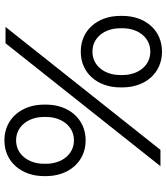

<svg xmlns="http://www.w3.org/2000/svg" viewBox="38 -785 754 870"><g transform="rotate(-90 415.0 -350.0)"><path d="M213 -339H215C311 -339 376 -416 376 -518V-528C376 -630 311 -707 215 -707H213C117 -707 52 -630 52 -528V-518C52 -416 117 -339 213 -339ZM97 0H171L728 -702H654ZM213 -392C151 -392 108 -447 108 -518V-528C108 -599 151 -654 213 -654H215C277 -654 320 -599 320 -528V-518C320 -447 277 -392 215 -392ZM615 7H617C713 7 778 -69 778 -172V-182C778 -285 713 -361 617 -361H615C519 -361 454 -285 454 -182V-172C454 -69 519 7 615 7ZM615 -46C553 -46 510 -100 510 -172V-182C510 -254 553 -308 615 -308H617C679 -308 722 -254 722 -182V-172C722 -100 679 -46 617 -46Z"/></g></svg>

Font: Fixel Display Light
Style: Regular
Weight: 300
Designer: AlfaBravo + MacPaw
Foundry: Kyrylo Tkachov, Marchela Mozhyna, Serhii Makarenko, Maria Weinstein, Zakhar Kryvoshyya
Version: Version 1.211